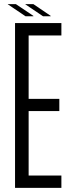

<svg xmlns="http://www.w3.org/2000/svg" viewBox="-20 -912 351 932"><path d="M53 0V-800H278V-740H119V-432H268V-373H119V-60H278V0ZM104 -833 18 -891V-892H57L142 -835V-833ZM103 -891V-892H142L226 -835V-833H189Z"/></svg>

Font: Big Shoulders Display
Style: Regular
Weight: 400
Designer: Patric King
Foundry: XO Type Co
Version: Version 1.000; ttfautohint (v1.8.2)